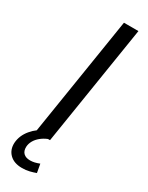

<svg xmlns="http://www.w3.org/2000/svg" viewBox="-241 -743 751 976"><g transform="rotate(30 134.5 -255.5)"><path d="M57 0 169 -705H254L142 0ZM89 194Q42 194 16 168.5Q-10 143 -8 102Q-5 58 26 21Q57 -16 104 -36L130 0Q108 9 91 23Q74 37 64.5 54Q55 71 54 89Q53 114 66.5 127Q80 140 105 140Q118 140 131 137Q144 134 159 128L168 178Q152 184 132 189Q112 194 89 194Z"/></g></svg>

Font: Nunito Sans 10pt
Style: Italic
Weight: 400
Italic angle: -9°
Designer: Vernon Adams
Foundry: Vernon Adams
Version: Version 3.101;gftools[0.9.27]